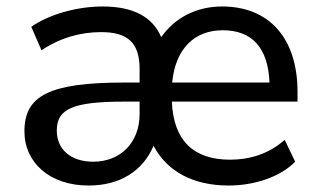

<svg xmlns="http://www.w3.org/2000/svg" viewBox="-20 -569 990 599"><path d="M257.3 9.8C352.5 9.8 425.8 -34.7 459 -114.3C501 -34.7 581.1 9.8 693.8 9.8C772 9.8 853.5 -16.1 900.9 -64.5L868.2 -132.8C819.8 -89.4 759.8 -70.8 698.2 -70.8C585.4 -70.8 521.5 -128.4 516.1 -252H908.2V-282.7C908.2 -449.7 819.8 -548.8 672.9 -548.8C593.3 -548.8 525.9 -514.2 482.9 -453.1C456.1 -516.6 395.5 -548.8 300.3 -548.8C220.7 -548.8 133.3 -524.4 77.6 -485.4L109.4 -412.1C167 -450.7 230.5 -468.8 295.4 -468.8C377 -468.8 415.5 -437 415.5 -354V-311.5H367.7C133.3 -311.5 56.2 -270.5 56.2 -159.2C56.2 -61.5 135.7 10.3 257.3 9.8ZM674.8 -474.6C765.6 -474.6 816.4 -420.9 820.8 -311.5H517.1C527.3 -417.5 586.9 -474.6 674.8 -474.6ZM271 -64.5C201.2 -64.5 157.2 -102.5 157.2 -161.6C157.2 -229 205.6 -252 368.7 -252H415.5V-213.4C415.5 -122.1 354 -64.5 271 -64.5Z"/></svg>

Font: Winston
Style: Regular
Weight: 400
Designer: Vernon Adams, Kim Jin-seong, David Berlow, Cristiano Sobral
Foundry: The Winston Project Authors
Version: Version 3.004